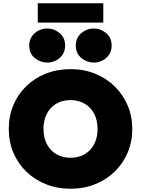

<svg xmlns="http://www.w3.org/2000/svg" viewBox="-20 -1137 861 1172"><path d="M410.5 15Q328.5 15 259.5 -12.8Q190.5 -40.5 139.8 -90Q89 -139.5 61.2 -206Q33.5 -272.5 33.5 -350Q33.5 -428 61.2 -494.5Q89 -561 139.8 -610.5Q190.5 -660 259.5 -687.5Q328.5 -715 410.5 -715Q492.5 -715 561.2 -687Q630 -659 680.8 -609Q731.5 -559 759.5 -492.8Q787.5 -426.5 787.5 -350Q787.5 -272.5 759.5 -206Q731.5 -139.5 680.8 -90Q630 -40.5 561.2 -12.8Q492.5 15 410.5 15ZM410.5 -174Q447 -174 477.2 -186.2Q507.5 -198.5 529.5 -221.5Q551.5 -244.5 563.5 -277Q575.5 -309.5 575.5 -350Q575.5 -404 554.5 -443.5Q533.5 -483 496.2 -504.5Q459 -526 410.5 -526Q374 -526 343.8 -513.8Q313.5 -501.5 291.5 -478.5Q269.5 -455.5 257.5 -423Q245.5 -390.5 245.5 -350Q245.5 -296 266.5 -256.5Q287.5 -217 324.8 -195.5Q362 -174 410.5 -174ZM268.5 -755Q226.5 -755 192.5 -782.8Q158.5 -810.5 158.5 -859Q158.5 -891 174 -914.2Q189.5 -937.5 214.8 -950.2Q240 -963 268.5 -963Q310.5 -963 344 -935Q377.5 -907 377.5 -859Q377.5 -826.5 361.8 -803.2Q346 -780 321 -767.5Q296 -755 268.5 -755ZM552.5 -755Q510.5 -755 476.5 -782.8Q442.5 -810.5 442.5 -859Q442.5 -891 458.2 -914.2Q474 -937.5 499 -950.2Q524 -963 552.5 -963Q594.5 -963 628 -935Q661.5 -907 661.5 -859Q661.5 -826.5 645.8 -803.2Q630 -780 605 -767.5Q580 -755 552.5 -755ZM210.5 -999V-1117H610.5V-999Z"/></svg>

Font: Geologica Thin Roman Black
Style: Regular
Weight: 900
Version: Version 1.010;gftools[0.9.28]